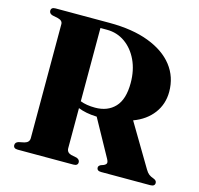

<svg xmlns="http://www.w3.org/2000/svg" viewBox="-102 -809 954 919"><g transform="rotate(15 374.5 -350.0)"><path d="M691.5 -455Q691.5 -394 656.8 -347.8Q622 -301.5 560 -278.5L685 -68.5Q693.5 -54 702.5 -47Q711.5 -40 725 -35.5Q742 -29.5 742 -17Q742 0 719.5 0H476Q454.5 0 454.5 -17Q454.5 -25 465.5 -31L478.5 -35.5Q490 -40.5 492.5 -47.5Q495 -54.5 487 -69L387 -250.5Q358.5 -251.5 335.8 -256Q313 -260.5 294.5 -268V-69.5Q294.5 -48.5 316 -42L345 -36Q360.5 -30 360.5 -17Q360.5 0 338.5 0H63Q41 0 41 -17Q41 -31 57 -36L85.5 -42Q109 -48.5 109 -69.5V-634.5Q109 -652 85.5 -658L57 -664Q41 -669 41 -683Q41 -700 63 -700H330.5Q444.5 -700 525.2 -669.2Q606 -638.5 648.8 -583.5Q691.5 -528.5 691.5 -455ZM294.5 -665V-302Q325 -290 368 -290Q430 -290 466.2 -328.5Q502.5 -367 502.5 -448Q502.5 -511 479.5 -560Q456.5 -609 416.8 -637Q377 -665 327 -665Z"/></g></svg>

Font: Fraunces 72pt
Style: Bold
Weight: 700
Version: Version 1.000;[b76b70a41]